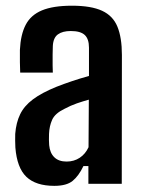

<svg xmlns="http://www.w3.org/2000/svg" viewBox="-20 -628 486 656"><path d="M165.5 7Q102.5 7 70.2 -23.8Q38 -54.5 32.5 -124Q32 -134.5 31.8 -147.5Q31.5 -160.5 32 -170.5Q35 -209 48.8 -237.5Q62.5 -266 92.5 -288.5Q122.5 -311 173 -331.5Q200 -342 226.8 -351Q253.5 -360 284 -368.5V-465Q284 -495 269.5 -508.5Q255 -522 222 -522Q193.5 -522 177.8 -510.5Q162 -499 160.5 -471Q160 -461 159.8 -441.8Q159.5 -422.5 159.8 -404.5Q160 -386.5 160.5 -380H49Q48.5 -394 48 -415.5Q47.5 -437 48 -457.5Q50.5 -510 67.8 -543.2Q85 -576.5 123.2 -592.5Q161.5 -608.5 226 -608.5Q291.5 -608.5 328.8 -591.2Q366 -574 381.2 -536.8Q396.5 -499.5 396.5 -440L396 0H282V-60.5H265Q249 -27 228.2 -10Q207.5 7 165.5 7ZM207.5 -76Q233 -76 252.5 -89Q272 -102 282.5 -125L283.5 -287.5Q263.5 -282 242.5 -274.8Q221.5 -267.5 200 -256Q168 -240.5 158.2 -218.8Q148.5 -197 147.5 -170.5Q147 -157.5 147.2 -150Q147.5 -142.5 148 -132Q150.5 -105.5 165.5 -90.8Q180.5 -76 207.5 -76Z"/></svg>

Font: Big Shoulders Text Thin
Style: Bold
Weight: 700
Version: Version 2.002